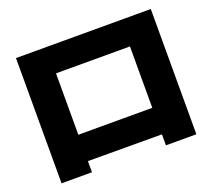

<svg xmlns="http://www.w3.org/2000/svg" viewBox="-118 -836 1099 996"><g transform="rotate(-20 432.0 -337.5)"><path d="M60.5 -682.6H804.7V8.8H636.7V-51.8L228.5 -52.7V8.8H60.5ZM636.7 -198.2V-537.1H228.5V-198.2Z"/></g></svg>

Font: Pretendard GOV Black
Style: Regular
Weight: 900
Designer: Base glyphs from Inter by Rasmus Andersson; Hangeul glyphs from Noto Sans CJK(Source Han Sans) by Jang Soo-young and Kan
Foundry: Kil Hyung-jin
Version: Version 1.309